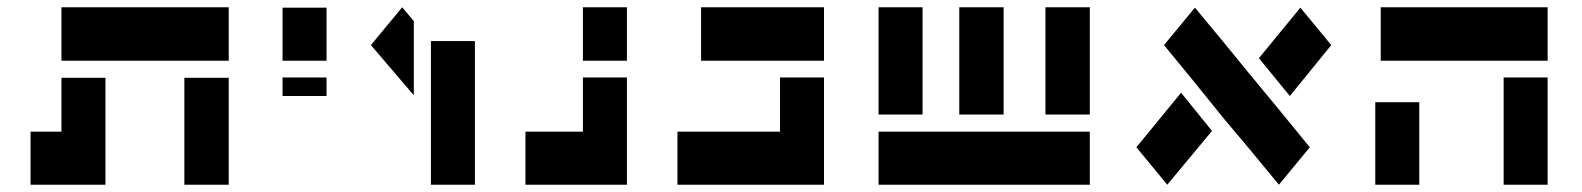

<svg xmlns="http://www.w3.org/2000/svg" viewBox="-20 -753 4351 528"><path d="M149 -733H270H487H609V-586H487H270H149ZM149 -539H270V-391V-245H64V-391H149ZM487 -539H609V-245H487Z M757 -732H878V-586H757ZM757 -540H878V-489H757Z M1086 -733 1118 -695V-491L1000 -629ZM1165 -640H1286V-497V-245H1165V-436Z M1583 -733H1704V-586H1583ZM1583 -540H1704V-391V-245H1583H1425V-391H1583Z M1908 -733H2125H2246V-586H2125H1908ZM2125 -540H2246V-391V-245H2125H1843V-391H2125Z M2396 -733H2517V-438H2396V-391H2517H2618H2740H2855H2977V-245H2855H2740H2618H2396V-391ZM2618 -733H2740V-438H2618ZM2855 -733H2977V-438H2855Z M3266 -732 3344 -638 3411 -556 3497 -452 3582 -348 3497 -245 3412 -348 3343 -430 3259 -534 3181 -629ZM3497 -452 3527 -489 3442 -593 3556 -732 3641 -629ZM3105 -348 3228 -498 3313 -393 3190 -245Z M3777 -733H4115H4236V-586H4115H3777ZM4115 -540H4236V-245H4115ZM3762 -472H3883V-245H3762Z"/></svg>

Font: PatchStencil
Style: Regular
Weight: 400
Version: Version 1.1